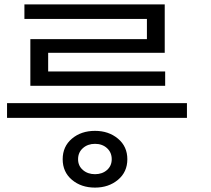

<svg xmlns="http://www.w3.org/2000/svg" viewBox="-20 -771 960 873"><path d="M412 82Q349 82 307 46.5Q265 11 265 -47Q265 -105 307 -140.5Q349 -176 412 -176Q474 -176 516.5 -140.5Q559 -105 559 -47Q559 11 516.5 46.5Q474 82 412 82ZM412 21Q445 21 466.5 2Q488 -17 488 -47Q488 -78 466.5 -97.5Q445 -117 412 -117Q379 -117 357 -97.5Q335 -78 335 -47Q335 -17 357 2Q379 21 412 21ZM830 -235H12V-302H830ZM731 -381H118V-593H648V-707H729V-531H199V-446H731ZM729 -685H91V-751H729Z"/></svg>

Font: hexlkorean05
Style: Book
Weight: 400
Designer: Jelle Bosma - Monotype Design Team
Foundry: Monotype Imaging Inc.
Version: Version 2.003